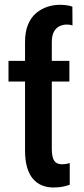

<svg xmlns="http://www.w3.org/2000/svg" viewBox="-20 -787 359 816"><path d="M200.2 -527.8H86.4V-607.9Q86.4 -652.8 99.4 -683.3Q112.3 -713.9 134.3 -731.9Q156.2 -750 182.1 -758.3Q208 -766.6 233.9 -766.6Q249 -766.6 263.2 -764.6Q277.3 -762.7 287.6 -758.8L288.1 -678.7Q281.7 -681.2 275.4 -681.9Q269 -682.6 263.7 -682.6Q247.6 -682.6 233.2 -675.8Q218.8 -668.9 209.5 -652.8Q200.2 -636.7 200.2 -607.9ZM274.9 -528.3V-440.4H16.1V-528.3ZM86.4 -559.6H200.2V-155.8Q200.2 -129.4 205.3 -114.7Q210.4 -100.1 220.2 -94.5Q230 -88.9 243.2 -88.9Q252.9 -88.9 262.5 -90.6Q272 -92.3 276.4 -93.8V-2Q263.7 2.9 247.1 6.3Q230.5 9.8 207 9.8Q180.7 9.8 158.7 1Q136.7 -7.8 120.4 -26.6Q104 -45.4 95.2 -75.4Q86.4 -105.5 86.4 -147.9Z"/></svg>

Font: Roboto Condensed Medium
Style: Regular
Weight: 500
Designer: Christian Robertson
Foundry: Google
Version: Version 3.0